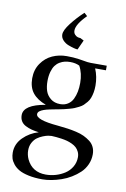

<svg xmlns="http://www.w3.org/2000/svg" viewBox="-108 -791 757 1154"><g transform="rotate(10 270.0 -214.0)"><path d="M32.2 172.9Q32.2 120.1 71.5 80.8Q110.8 41.5 165 25.9Q139.2 22.5 119.6 17.3Q100.1 12.2 82.3 2.9Q64.5 -6.3 55.2 -21.7Q45.9 -37.1 45.9 -58.1Q45.9 -121.6 178.2 -144Q124 -164.1 96.9 -198.2Q69.8 -232.4 69.8 -287.1Q69.8 -339.8 96.7 -378.7Q123.5 -417.5 164.1 -435.8Q204.6 -454.1 252 -454.1Q292 -454.1 325.2 -449.2Q338.4 -447.3 354 -444.6Q369.6 -441.9 379.9 -440.4Q390.1 -439 400.9 -439H498V-411.1H432.1Q452.1 -363.3 452.1 -309.1Q452.1 -286.6 448.5 -267.3Q444.8 -248 439.2 -233.2Q433.6 -218.3 423.1 -205.6Q412.6 -192.9 403.3 -184.1Q394 -175.3 378.4 -167.5Q362.8 -159.7 351.8 -155Q340.8 -150.4 321.8 -145.3Q302.7 -140.1 291.5 -137.5Q280.3 -134.8 259.8 -130.9Q253.9 -129.9 242.4 -127.7Q231 -125.5 223.6 -124Q216.3 -122.6 205.3 -120.4Q194.3 -118.2 187.3 -116.2Q180.2 -114.3 171.4 -111.3Q162.6 -108.4 157 -105.2Q151.4 -102.1 146.2 -98.4Q141.1 -94.7 138.7 -90.1Q136.2 -85.4 136.2 -80.1Q136.2 -44.9 271 -33.2Q276.9 -32.7 279.8 -32.2Q309.6 -29.3 333.5 -25.9Q357.4 -22.5 385.3 -16.1Q413.1 -9.8 433.6 0Q454.1 9.8 471.7 23.2Q489.3 36.6 498.5 56.2Q507.8 75.7 507.8 100.1Q507.8 133.3 494.6 162.8Q481.4 192.4 459 213.6Q436.5 234.9 408.4 252Q380.4 269 349.6 279.5Q318.8 290 289.6 295.4Q260.3 300.8 234.9 300.8Q187 300.8 149.9 292.7Q112.8 284.7 91.1 272Q69.3 259.3 55.7 241.9Q42 224.6 37.1 208Q32.2 191.4 32.2 172.9ZM121.1 143.1Q121.1 170.9 132.8 196.8Q167 269 250 269Q280.8 269 310.8 260.3Q340.8 251.5 366.2 234.9Q391.6 218.3 407.2 191.7Q422.9 165 422.9 132.8Q422.9 114.7 415.8 100.1Q408.7 85.4 398.2 75.7Q387.7 65.9 371.3 58.3Q355 50.8 340.6 46.9Q326.2 43 306.4 40Q286.6 37.1 274.2 36.1Q261.7 35.2 245.1 34.2Q237.3 34.2 224.6 36.4Q211.9 38.6 193.4 45.9Q174.8 53.2 159.2 64.5Q143.6 75.7 132.3 96.2Q121.1 116.7 121.1 143.1ZM163.1 -286.1Q163.1 -253.4 171.6 -227.1Q180.2 -200.7 203.4 -181.9Q226.6 -163.1 262.2 -163.1Q289.1 -163.1 308.8 -175.8Q328.6 -188.5 339.1 -210.2Q349.6 -231.9 354.2 -256.3Q358.9 -280.8 358.9 -309.1Q358.9 -368.2 335 -411.1Q311 -422.9 278.8 -422.9Q261.2 -422.9 245.8 -419.4Q230.5 -416 214.8 -406.7Q199.2 -397.5 188.2 -382.6Q177.2 -367.7 170.2 -343Q163.1 -318.4 163.1 -286.1ZM202.1 -578.1Q202.1 -603.5 235.6 -647Q269 -690.4 311 -729L330.1 -711.9Q270 -651.9 270 -613.8Q270 -598.1 279.3 -588.9Q288.6 -579.6 297.1 -577.4Q305.7 -575.2 313 -575.2L335 -564L308.1 -504.9Q300.8 -504.9 285.2 -508.8Q269.5 -512.7 250 -520.3Q230.5 -527.8 216.3 -543.2Q202.1 -558.6 202.1 -578.1Z"/></g></svg>

Font: Dehuti
Style: Bold
Weight: 700
Version: Version 1.2